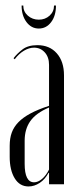

<svg xmlns="http://www.w3.org/2000/svg" viewBox="-20 -665 274 693"><path d="M15 -139Q15 -166 22.5 -186.5Q30 -207 46.5 -224Q63 -241 90 -255.5Q117 -270 157 -283V-431Q157 -459 141.5 -476Q126 -493 103 -493Q85 -493 66.5 -482Q48 -471 33 -451L29 -455Q41 -471 61 -486.5Q81 -502 115 -502Q159 -502 185 -472.5Q211 -443 211 -393V0H157V-41H155Q143 -18 123.5 -5Q104 8 83 8Q51 8 33 -21.5Q15 -51 15 -99ZM103 -7Q117 -7 131.5 -19Q146 -31 157 -53V-277Q110 -257 89.5 -228Q69 -199 69 -157V-74Q69 -7 103 -7ZM175 -645H182Q182 -608 164.5 -585Q147 -562 120 -562Q93 -562 75.5 -585.5Q58 -609 58 -645H64Q64 -623 80.5 -608.5Q97 -594 120 -594Q143 -594 159 -608.5Q175 -623 175 -645Z"/></svg>

Font: Moniqa Cond Display
Style: Regular
Weight: 400
Width: 3
Designer: Rajesh Rajput
Foundry: Rajesh Rajput
Version: Version 1.000